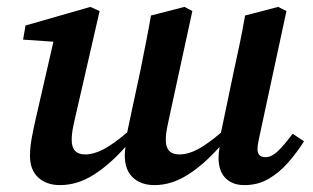

<svg xmlns="http://www.w3.org/2000/svg" viewBox="-20 -523 908 557"><path d="M689 14Q654 14 634 -6.5Q614 -27 614 -65Q614 -79 617 -97Q571 -45 524 -15.5Q477 14 428 14Q389 14 365.5 -8Q342 -30 342 -72Q342 -78 342.5 -84Q343 -90 344 -97Q298 -45 251 -15.5Q204 14 154 14Q115 14 91 -8Q67 -30 67 -71Q67 -96 72.5 -125Q78 -154 84 -180L135 -402L47 -408L54 -449L242 -503L269 -491L202 -199Q196 -174 192 -154Q188 -134 188 -117Q188 -75 227 -75Q252 -75 280.5 -90Q309 -105 349 -139Q351 -149 353 -158Q355 -167 357 -177L387 -317Q395 -357 403 -397.5Q411 -438 418 -478L515 -503L538 -491L474 -196Q469 -173 465 -153.5Q461 -134 461 -117Q461 -75 500 -75Q526 -75 554 -90Q582 -105 621 -138L658 -315Q667 -356 675.5 -396.5Q684 -437 691 -478L787 -503L811 -491L738 -152Q734 -133 730.5 -117Q727 -101 727 -91Q727 -67 750 -67Q767 -67 784.5 -83Q802 -99 829 -135L862 -113Q841 -80 815.5 -51Q790 -22 759 -4Q728 14 689 14Z"/></svg>

Font: Source Serif 4 SmText Semibold
Style: Italic
Weight: 600
Italic angle: -12°
Designer: Frank Grießhammer
Foundry: Adobe
Version: Version 4.005;hotconv 1.1.0;makeotfexe 2.6.0